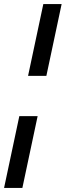

<svg xmlns="http://www.w3.org/2000/svg" viewBox="-22 -763 323 944"><path d="M116 -390 191 -743H281L206 -390ZM-2 161 73 -192H163L88 161Z"/></svg>

Font: Saira SemiCondensed Medium
Style: Italic
Weight: 500
Width: 4
Italic angle: -12°
Designer: Hector Gatti with collaboration of the Omnibus-Type team
Foundry: Omnibus-Type
Version: Version 1.101